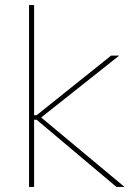

<svg xmlns="http://www.w3.org/2000/svg" viewBox="-20 -740 538 760"><path d="M95 0H115V-266H125L441 0H473L143 -275L452 -520H420L125 -284H115V-720H95Z"/></svg>

Font: Fixel Variable
Style: Regular
Weight: 100
Width: 3
Designer: AlfaBravo + MacPaw
Foundry: Kyrylo Tkachov, Marchela Mozhyna, Serhii Makarenko, Maria Weinstein, Zakhar Kryvoshyya
Version: Version 1.211